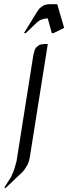

<svg xmlns="http://www.w3.org/2000/svg" viewBox="-41 -622 326 916"><path d="M-21 273.9 11.2 223.1 22.9 196.8 28.8 180.2 38.1 146 118.2 -359.9 123 -377.9 126 -387.2 130.9 -395 140.1 -402.8 147.9 -408.2 155.8 -410.2 171.9 -412.1H187L101.1 128.9L97.2 146L90.8 163.1L77.1 185.1L75.2 188L67.9 196.8L-13.2 273.9ZM73.2 -463.9 137.2 -567.9 146 -580.1 149.9 -584 164.1 -594.2 171.9 -598.1 179.2 -600.1 195.8 -602.1H231.9L265.1 -488.8L213.9 -463.9H206.1L187 -534.2L168 -532.2L152.8 -526.9L148.9 -524.9L136.2 -516.1L82 -463.9Z"/></svg>

Font: Petahja
Style: Italic
Weight: 400
Designer: T. Christopher White
Version: Version 1.1